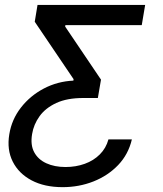

<svg xmlns="http://www.w3.org/2000/svg" viewBox="-20 -566 660 777"><path d="M233.4 191.4Q159.7 191.4 107.7 163.8Q55.7 136.2 31.5 87.9Q7.3 39.6 17.6 -22.5Q27.3 -82.5 64.7 -130.6Q102.1 -178.7 157.5 -207.8Q212.9 -236.8 276.9 -239.7L277.8 -245.6L120.6 -478L131.8 -545.9H567.4L553.7 -464.4H244.6L243.7 -458.5L388.7 -243.7L376 -169.4H316.9Q251.5 -169.4 207.8 -149.2Q164.1 -128.9 140.1 -95.7Q116.2 -62.5 109.9 -23.4Q102.5 20.5 118.4 50Q134.3 79.6 167.5 94.7Q200.7 109.9 245.1 109.9Q287.1 109.9 323 96.9Q358.9 84 384 58.8Q409.2 33.7 418.9 -2H513.7Q499.5 58.6 458.3 101.8Q417 145 358.4 168.2Q299.8 191.4 233.4 191.4Z"/></svg>

Font: Adwaita Sans
Style: Italic
Weight: 400
Italic angle: -9.39999°
Designer: Rasmus Andersson
Foundry: rsms
Version: Version 4.001;git-9221beed3